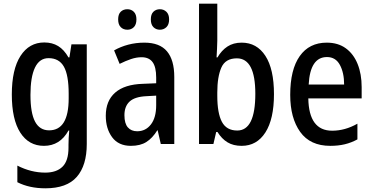

<svg xmlns="http://www.w3.org/2000/svg" viewBox="-20 -780 2020 1040"><path d="M220 -550Q263 -550 295 -530.5Q327 -511 351 -469H356L367 -540H450V0Q450 116 396 178Q342 240 226 240Q139 240 74 207V117Q148 155 225 155Q286 155 318.5 123Q351 91 351 20V5Q351 -11 352 -32.5Q353 -54 355 -73H351Q305 10 218 10Q136 10 90 -61.5Q44 -133 44 -268Q44 -404 91 -477Q138 -550 220 -550ZM243 -465Q194 -465 169.5 -414Q145 -363 145 -266Q145 -168 170 -121Q195 -74 246 -74Q352 -74 352 -247V-272Q352 -373 326 -419Q300 -465 243 -465Z M762 -549Q845 -549 884.5 -502Q924 -455 924 -363V0H851L834 -74H832Q806 -32 773 -11Q740 10 689 10Q622 10 587.5 -36.5Q553 -83 553 -153Q553 -234 604 -278.5Q655 -323 754 -326L826 -329V-360Q826 -417 806.5 -443.5Q787 -470 747 -470Q719 -470 689.5 -460Q660 -450 628 -434L598 -507Q633 -527 674.5 -538Q716 -549 762 -549ZM773 -259Q710 -256 682 -230Q654 -204 654 -156Q654 -111 672.5 -90Q691 -69 723 -69Q769 -69 797.5 -106Q826 -143 826 -210V-262ZM620 -675Q620 -703 634 -716.5Q648 -730 670 -730Q691 -730 705 -716Q719 -702 719 -675Q719 -647 705 -633Q691 -619 670 -619Q648 -619 634 -633Q620 -647 620 -675ZM797 -675Q797 -703 811 -716.5Q825 -730 846 -730Q867 -730 881.5 -716Q896 -702 896 -675Q896 -647 881.5 -633Q867 -619 846 -619Q825 -619 811 -633Q797 -647 797 -675Z M1157 -559Q1157 -538 1155.5 -515Q1154 -492 1153 -469H1158Q1180 -507 1212 -528Q1244 -549 1289 -549Q1371 -549 1417.5 -477.5Q1464 -406 1464 -270Q1464 -135 1417.5 -62.5Q1371 10 1289 10Q1244 10 1212.5 -9Q1181 -28 1158 -65H1151L1136 0H1058V-760H1157ZM1263 -464Q1201 -464 1179 -414Q1157 -364 1157 -279V-261Q1157 -167 1182 -120Q1207 -73 1265 -73Q1363 -73 1363 -272Q1363 -464 1263 -464Z M1750 -549Q1811 -549 1853 -518.5Q1895 -488 1917 -433.5Q1939 -379 1939 -308V-247H1650Q1653 -72 1779 -72Q1849 -72 1916 -110V-25Q1883 -7 1847.5 1.5Q1812 10 1769 10Q1660 10 1606 -65.5Q1552 -141 1552 -266Q1552 -403 1603.5 -476Q1655 -549 1750 -549ZM1751 -471Q1660 -471 1652 -322H1844Q1844 -386 1821 -428.5Q1798 -471 1751 -471Z"/></svg>

Font: Noto Sans Lao UI Cond Med
Style: Regular
Weight: 500
Width: 3
Designer: Monotype Design Team
Foundry: Monotype Imaging Inc.
Version: Version 2.000; ttfautohint (v1.8.4.7-5d5b)